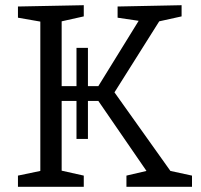

<svg xmlns="http://www.w3.org/2000/svg" viewBox="-20 -718 773 738"><path d="M49 0V-43L135 -61V-635L49 -650V-693L302 -698V-655L217 -636V-387H274V-534H318V-387H358L513 -638L432 -650V-693L678 -698V-655L592 -636L420 -363L635 -61L718 -43V0H466V-43L543 -61L358 -330H318V-184H274V-330H217V-62L302 -43V0Z"/></svg>

Font: Bitter
Style: Regular
Weight: 400
Designer: Sol Matas, and Bitter project Authors
Foundry: Sol Matas
Version: Version 2.001